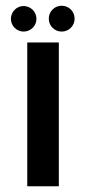

<svg xmlns="http://www.w3.org/2000/svg" viewBox="-20 -649 319 669"><path d="M185 0V-501H75V0ZM107 -583C107 -608 87 -628 62 -628C38 -628 18 -608 18 -583C18 -559 38 -539 62 -539C87 -539 107 -559 107 -583ZM195 -539C220 -539 240 -559 240 -584C240 -609 220 -629 195 -629C170 -629 150 -609 150 -584C150 -559 170 -539 195 -539Z"/></svg>

Font: Advent Pro
Style: Bold
Weight: 700
Designer: Andreas Kalpakidis
Foundry: Andreas Kalpakidis
Version: Version 2.002 2008